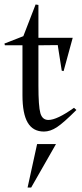

<svg xmlns="http://www.w3.org/2000/svg" viewBox="-22 -572 371 864"><path d="M-2 -376 83 -409.2 138.2 -551.8 150.9 -549.8V-401.9H305.2L264.2 -252L255.9 -253.9L237.8 -369.1L150.9 -368.2V-187Q150.9 -93.3 159.7 -62.7Q168.5 -32.2 195.8 -32.2Q234.4 -32.2 311 -86.9L321.8 -77.1Q263.7 -19 233.9 0.5Q204.1 20 175.8 20Q126.5 20 102.8 -20Q79.1 -60.1 79.1 -143.1V-368.2H0ZM102.1 272 145 76.2H230L118.2 272Z"/></svg>

Font: Halibut Cnd
Style: Regular
Weight: 400
Width: 3
Designer: Matteo Maggi
Foundry: Collletttivo
Version: Version 3.080 | FøM Fix